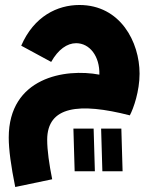

<svg xmlns="http://www.w3.org/2000/svg" viewBox="-20 -478 621 769"><path d="M41 271 189 240C177 180 169 124 169 82C169 -53 297 -68 500 -16C515 -44 539 -113 539 -183C539 -310 462 -458 298 -458C210 -458 116 -413 65 -295L185 -230C213 -280 249 -305 285 -305C339 -305 380 -253 378 -179C241 -205 15 -168 15 73C15 121 24 187 41 271ZM390 208H471L466 37H385ZM279 208H360L355 37H274Z"/></svg>

Font: Noto Sans Arabic UI XBd
Style: Regular
Weight: 800
Designer: Monotype Design Team, Nadine Chahine and Nizar Qandah
Foundry: Monotype Imaging Inc.
Version: Version 2.010